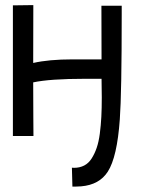

<svg xmlns="http://www.w3.org/2000/svg" viewBox="-20 -520 558 734"><path d="M107.4 -500.5 106.9 -279.3Q167 -293 256.8 -293H368.2Q368.2 -366.7 367.9 -416Q367.7 -465.3 367.7 -498H445.3V-465.3Q445.3 -163.6 438 -63.5Q427.7 81.1 392.1 136.2Q359.9 186.5 290 192.4Q279.3 193.4 267.6 193.4H256.8L254.9 121.1Q256.3 121.1 259 121.3Q261.7 121.6 262.7 121.6Q284.7 121.6 301.8 112.8Q318.8 104 330.3 85.9Q341.8 67.9 349.6 45.2Q357.4 22.5 361.6 -9.3Q365.7 -41 367.4 -73.5Q369.1 -106 369.1 -147.5Q369.1 -169.9 368.2 -218.8H305.2Q171.4 -218.8 106.9 -205.1Q106.9 -111.3 107.4 -72.8Q107.9 -34.2 107.9 0H29.3V-499.5Z"/></svg>

Font: FantasqueSansM Nerd Font
Style: Regular
Weight: 400
Monospace: yes
Designer: Jany Belluz
Version: Version 1.8.0 ; ttfautohint (v1.8.2);Nerd Fonts 3.4.0